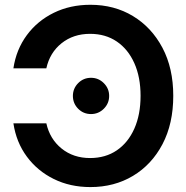

<svg xmlns="http://www.w3.org/2000/svg" viewBox="-20 -759 768 791"><path d="M352.5 -739.3Q450.7 -739.3 527.6 -692.9Q604.5 -646.5 649.2 -562.3Q693.8 -478 693.8 -364.3Q693.8 -249.5 649.4 -165Q605 -80.6 527.8 -34.4Q450.7 11.7 352.5 11.7Q269 11.7 201.7 -21.5Q134.3 -54.7 90.6 -113.8Q46.9 -172.9 35.2 -251H170.9Q185.1 -186.5 233.6 -147.2Q282.2 -107.9 351.1 -107.9Q414.6 -107.9 461.2 -139.6Q507.8 -171.4 533.4 -229Q559.1 -286.6 559.1 -364.3Q559.1 -441.4 533.4 -498.8Q507.8 -556.2 461.2 -587.9Q414.6 -619.6 351.1 -619.6Q282.2 -619.6 233.6 -580.8Q185.1 -542 170.9 -477.5H35.2Q46.9 -555.2 90.6 -614.3Q134.3 -673.3 201.7 -706.3Q269 -739.3 352.5 -739.3ZM355 -289.1Q323.7 -289.1 302 -311Q280.3 -333 280.3 -363.8Q280.3 -394.5 302 -416.5Q323.7 -438.5 355 -438.5Q385.7 -438.5 407.7 -416.5Q429.7 -394.5 429.7 -363.8Q429.7 -333 407.7 -311Q385.7 -289.1 355 -289.1Z"/></svg>

Font: Inter Display Semi Bold
Style: Regular
Weight: 600
Designer: Rasmus Andersson
Foundry: rsms
Version: Version 4.000;git-37864ae